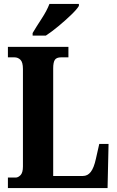

<svg xmlns="http://www.w3.org/2000/svg" viewBox="-20 -951 591 971"><path d="M20 0V-53H59Q72 -53 84 -65.5Q96 -78 96 -109V-602Q96 -636 83.5 -648.5Q71 -661 53 -661H20V-714H326V-661H289Q266 -661 257.5 -648.5Q249 -636 249 -605V-61H399Q423 -61 439 -81.5Q455 -102 465 -148L482 -223H529L524 0ZM145 -784Q164 -816 190.5 -856.5Q217 -897 230 -931H379V-921Q369 -904 340 -876Q311 -848 276 -819Q241 -790 212 -771H145Z"/></svg>

Font: Noto Serif Khmer ExtraCondensed ExtraBold
Style: Regular
Weight: 800
Width: 2
Designer: Danh Hong and the Monotype Design Team
Foundry: Monotype Imaging Inc.
Version: Version 2.004; ttfautohint (v1.8.4.7-5d5b)